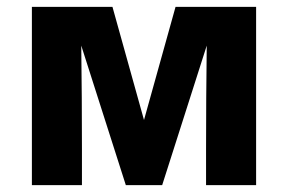

<svg xmlns="http://www.w3.org/2000/svg" viewBox="-20 -540 840 560"><path d="M73 0V-520H308L400 -190L492 -520H727V0H581V-104Q581 -180 581.5 -255.5Q582 -331 583 -407L453 0H347L217 -407Q218 -331 218.5 -255.5Q219 -180 219 -104V0Z"/></svg>

Font: Iosevka Aile Heavy
Style: Regular
Weight: 900
Designer: Belleve Invis
Foundry: Belleve Invis
Version: Version 31.1.0; ttfautohint (v1.8.4)